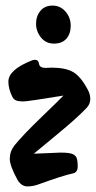

<svg xmlns="http://www.w3.org/2000/svg" viewBox="-20 -671 343 687"><path d="M144 -428 164 -429Q215 -429 242 -413Q269 -397 293 -352Q303 -335 303 -316.5Q303 -298 289 -284Q256 -249 185.5 -191Q115 -133 101 -121L196 -125Q226 -125 238 -120.5Q250 -116 254 -106.5Q258 -97 258 -75Q258 -53 239 -50Q208 -44 117 -11Q98 -4 78 -4Q58 -4 44 -25Q15 -77 15 -103Q15 -129 32 -151Q63 -189 130 -253.5Q197 -318 207 -329Q79 -308 63 -308Q47 -308 38 -311.5Q29 -315 24 -325Q10 -353 10 -379Q10 -421 92 -454Q98 -457 105 -457Q118 -457 120 -441Q123 -428 144 -428ZM109 -586Q109 -613 124.5 -632Q140 -651 168 -651Q196 -651 214.5 -629.5Q233 -608 233 -579Q233 -550 217.5 -532.5Q202 -515 173 -515Q144 -515 126.5 -537Q109 -559 109 -586Z"/></svg>

Font: Devonshire
Style: Regular
Weight: 400
Designer: Astigmatic (AOETI)
Foundry: Astigmatic (AOETI)
Version: Version 1.001